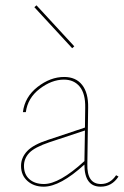

<svg xmlns="http://www.w3.org/2000/svg" viewBox="-20 -698 465 721"><path d="M259 -524 251 -517 109 -671 117 -678ZM416 -40 425 -35Q400 3 358 3Q297 3 297 -80Q206 3 144 3Q107 3 83 -18.5Q59 -40 59 -75Q59 -106 82 -130.5Q105 -155 161 -173L299 -219L300 -294Q301 -346 279.5 -372.5Q258 -399 220 -399Q174 -399 129 -364.5Q84 -330 77 -277H66Q73 -334 121 -371.5Q169 -409 221 -409Q265 -409 288.5 -379Q312 -349 311 -294L308 -82Q306 -7 359 -7Q394 -7 416 -40ZM70 -75Q70 -43 90.5 -25Q111 -7 145 -7Q203 -7 297 -93L299 -208L166 -164Q110 -145 90 -124Q70 -103 70 -75Z"/></svg>

Font: EauTest Hairline
Style: Regular
Weight: 250
Designer: Christian Thalmann (Catharsis Fonts)
Version: Version 0.001;PS 000.001;hotconv 1.0.88;makeotf.lib2.5.64775